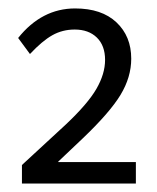

<svg xmlns="http://www.w3.org/2000/svg" viewBox="-20 -900 371 455"><path d="M158 -880Q221 -880 256 -847Q291 -814 291 -761Q291 -717 265.5 -675Q240 -633 176 -572L118 -517V-516H302V-465H32V-509L136 -605Q188 -654 208.5 -689.5Q229 -725 229 -758Q229 -792 209.5 -811Q190 -830 157 -830Q128 -830 104 -816.5Q80 -803 51 -772L23 -810Q79 -880 158 -880Z"/></svg>

Font: Martel Sans Light
Style: Regular
Weight: 300
Designer: Dan Reynolds and Mathieu Réguer
Foundry: Dan Reynolds and Mathieu Réguer
Version: Version 1.002; ttfautohint (v1.1) -l 5 -r 5 -G 72 -x 0 -D la